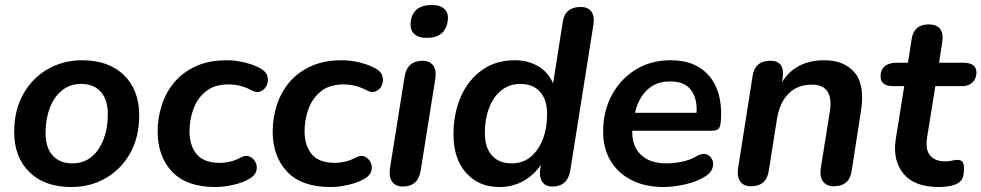

<svg xmlns="http://www.w3.org/2000/svg" viewBox="-20 -741 3941 771"><path d="M267 10Q159 10 98 -50Q37 -110 37 -211Q37 -299 73.5 -363.5Q110 -428 172 -463.5Q234 -499 309 -499Q417 -499 478 -439Q539 -379 539 -278Q539 -190 502.5 -125.5Q466 -61 404.5 -25.5Q343 10 267 10ZM270 -85Q316 -85 347.5 -111Q379 -137 396 -182Q413 -227 413 -282Q413 -341 384.5 -372.5Q356 -404 306 -404Q261 -404 229 -378Q197 -352 180 -307.5Q163 -263 163 -207Q163 -148 191.5 -116.5Q220 -85 270 -85Z M846 10Q729 10 671 -51.5Q613 -113 613 -213Q613 -267 629.5 -318.5Q646 -370 680 -410.5Q714 -451 766.5 -475Q819 -499 890 -499Q926 -499 961 -490.5Q996 -482 1023 -468Q1048 -455 1053.5 -435.5Q1059 -416 1051.5 -399Q1044 -382 1027.5 -374.5Q1011 -367 991 -378Q947 -402 898 -402Q841 -402 806.5 -374Q772 -346 756.5 -303Q741 -260 741 -214Q741 -157 769.5 -122Q798 -87 864 -87Q883 -87 904.5 -92Q926 -97 950 -110Q968 -119 983 -112Q998 -105 1006 -89.5Q1014 -74 1009.5 -55.5Q1005 -37 983 -24Q957 -8 918 1Q879 10 846 10Z M1308 10Q1191 10 1133 -51.5Q1075 -113 1075 -213Q1075 -267 1091.5 -318.5Q1108 -370 1142 -410.5Q1176 -451 1228.5 -475Q1281 -499 1352 -499Q1388 -499 1423 -490.5Q1458 -482 1485 -468Q1510 -455 1515.5 -435.5Q1521 -416 1513.5 -399Q1506 -382 1489.5 -374.5Q1473 -367 1453 -378Q1409 -402 1360 -402Q1303 -402 1268.5 -374Q1234 -346 1218.5 -303Q1203 -260 1203 -214Q1203 -157 1231.5 -122Q1260 -87 1326 -87Q1345 -87 1366.5 -92Q1388 -97 1412 -110Q1430 -119 1445 -112Q1460 -105 1468 -89.5Q1476 -74 1471.5 -55.5Q1467 -37 1445 -24Q1419 -8 1380 1Q1341 10 1308 10Z M1693 -589Q1659 -589 1642.5 -605.5Q1626 -622 1629 -652Q1637 -721 1714 -721Q1748 -721 1765 -704.5Q1782 -688 1778 -658Q1769 -589 1693 -589ZM1597 8Q1568 8 1554.5 -11.5Q1541 -31 1546 -65L1605 -435Q1616 -497 1677 -497Q1706 -497 1719.5 -478Q1733 -459 1728 -424L1669 -54Q1658 8 1597 8Z M1985 10Q1902 10 1851.5 -47Q1801 -104 1801 -201Q1801 -285 1830.5 -352.5Q1860 -420 1915.5 -459.5Q1971 -499 2047 -499Q2100 -499 2140.5 -475.5Q2181 -452 2201 -406L2240 -654Q2249 -713 2312 -713Q2341 -713 2354.5 -695Q2368 -677 2363 -642L2270 -56Q2259 8 2198 8Q2169 8 2156.5 -12.5Q2144 -33 2150 -67L2152 -79Q2124 -38 2081.5 -14Q2039 10 1985 10ZM2034 -85Q2080 -85 2111.5 -111.5Q2143 -138 2160 -182.5Q2177 -227 2177 -282Q2177 -341 2148.5 -372.5Q2120 -404 2070 -404Q2025 -404 1993 -378Q1961 -352 1944 -307.5Q1927 -263 1927 -207Q1927 -148 1955.5 -116.5Q1984 -85 2034 -85Z M2645 10Q2571 10 2516.5 -17.5Q2462 -45 2432 -95Q2402 -145 2402 -212Q2402 -294 2436.5 -358.5Q2471 -423 2532 -461Q2593 -499 2672 -499Q2733 -499 2774 -478Q2815 -457 2839 -421.5Q2863 -386 2871 -341Q2879 -296 2874 -249Q2872 -228 2863 -222Q2854 -216 2838 -216H2519Q2517 -155 2553 -120Q2589 -85 2656 -85Q2686 -85 2718 -91.5Q2750 -98 2776 -113Q2799 -127 2815.5 -121.5Q2832 -116 2839.5 -101Q2847 -86 2841.5 -67.5Q2836 -49 2816 -35Q2781 -12 2733 -1Q2685 10 2645 10ZM2671 -414Q2629 -414 2600.5 -396.5Q2572 -379 2554.5 -350Q2537 -321 2530 -288H2777Q2781 -342 2756 -378Q2731 -414 2671 -414Z M2995 7Q2966 7 2952.5 -12.5Q2939 -32 2944 -66L3002 -435Q3011 -497 3074 -497Q3102 -497 3115 -480Q3128 -463 3123 -429L3120 -411Q3175 -499 3290 -499Q3370 -499 3412 -449.5Q3454 -400 3437 -293L3400 -55Q3391 7 3328 7Q3299 7 3285 -12.5Q3271 -32 3276 -66L3312 -291Q3330 -401 3240 -401Q3181 -401 3145.5 -364Q3110 -327 3100 -263L3067 -55Q3058 7 2995 7Z M3750 10Q3652 10 3608 -43.5Q3564 -97 3577 -182L3611 -395H3567Q3516 -395 3516 -435Q3516 -461 3533 -475Q3550 -489 3579 -489H3626L3641 -585Q3650 -643 3709 -643Q3741 -643 3755 -625Q3769 -607 3764 -574L3751 -489H3849Q3901 -489 3901 -450Q3901 -426 3885.5 -410.5Q3870 -395 3843 -395H3736L3703 -190Q3695 -138 3716 -115.5Q3737 -93 3775 -93Q3793 -93 3803.5 -96Q3814 -99 3824 -99Q3838 -99 3844.5 -91.5Q3851 -84 3851 -64Q3851 -30 3840 -17Q3829 -4 3810 2Q3798 6 3781 8Q3764 10 3750 10Z"/></svg>

Font: Nunito
Style: Bold Italic
Weight: 700
Italic angle: -9°
Designer: Vernon Adams
Foundry: Vernon Adams
Version: Version 3.601; ttfautohint (v1.8.2.53-6de2)